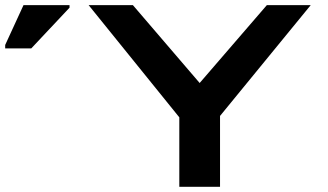

<svg xmlns="http://www.w3.org/2000/svg" viewBox="-306 -717 1258 737"><path d="M204.1 -697.3 460.4 -398.4 718.3 -697.3H886.7L538.6 -272V0H382.3V-266.6L34.2 -697.3ZM-186 -531.2H-286.1V-544.4L-215.8 -697.3H-39.1V-687.5Z"/></svg>

Font: Lunasima
Style: Bold
Weight: 700
Designer: The DocRepair Project, Monotype Design Team
Foundry: Google
Version: Version 2.009